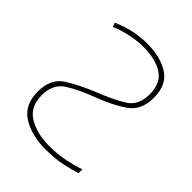

<svg xmlns="http://www.w3.org/2000/svg" viewBox="-208 -837 960 960"><g transform="rotate(45 271.5 -357.0)"><path d="M267 -724Q172 -724 79 -683L87 -661Q132 -680 179 -689.5Q226 -699 266 -699Q351 -699 403.5 -666Q456 -633 456 -553Q456 -474 401 -440Q346 -406 267 -375Q175 -338 112.5 -298.5Q50 -259 50 -167Q50 -74 116 -32Q182 10 280 10Q349 10 399.5 -1Q450 -12 483 -23V-50Q443 -36 393 -25.5Q343 -15 282 -15Q197 -15 137 -50.5Q77 -86 77 -169Q77 -247 132 -282.5Q187 -318 278 -352Q365 -385 424 -426Q483 -467 483 -556Q483 -646 423 -685Q363 -724 267 -724Z"/></g></svg>

Font: Noto Sans UI Thin
Style: Regular
Weight: 250
Designer: Monotype Design Team
Foundry: Monotype Imaging Inc.
Version: Version 1.901